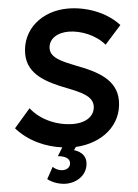

<svg xmlns="http://www.w3.org/2000/svg" viewBox="-60 -759 724 1006"><g transform="rotate(-5 301.5 -256.0)"><path d="M235 200C289 205 351 175 361 114C369 71 346 42 303 29L314 13C452 6 560 -79 560 -210C560 -323 455 -372 355 -410C282 -439 222 -463 222 -512C222 -561 266 -592 328 -592C392 -592 471 -561 516 -507L602 -603C533 -679 425 -713 335 -713C199 -713 92 -625 92 -496C92 -384 196 -337 292 -299C363 -271 426 -246 426 -193C426 -141 380 -108 311 -108C231 -108 142 -143 90 -210L5 -112C67 -41 157 -2 243 9L216 53C264 57 280 77 276 99C273 118 255 130 230 128C208 126 192 115 184 106L150 168C172 185 201 197 235 200Z"/></g></svg>

Font: Fixel Display SemiBold
Style: Italic
Weight: 600
Italic angle: -10°
Designer: AlfaBravo + MacPaw
Foundry: Kyrylo Tkachov, Marchela Mozhyna, Serhii Makarenko, Maria Weinstein, Zakhar Kryvoshyya
Version: Version 1.210;Glyphs 3.2 (3217)